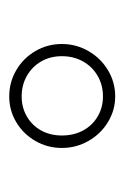

<svg xmlns="http://www.w3.org/2000/svg" viewBox="54 -816 273 422"><g transform="rotate(90 191.0 -604.5)"><path d="M304.7 -603.5Q304.7 -571.8 289.3 -545.2Q273.9 -518.6 248 -503.2Q222.2 -487.8 191.4 -487.8Q160.2 -487.8 133.8 -503.2Q107.4 -518.6 91.8 -545.2Q76.2 -571.8 76.2 -603.5Q76.2 -634.8 91.8 -661.9Q107.4 -689 133.8 -704.8Q160.2 -720.7 191.4 -720.7Q221.7 -720.7 247.8 -704.8Q273.9 -689 289.3 -661.9Q304.7 -634.8 304.7 -603.5ZM277.3 -603.5Q277.3 -629.4 266.4 -649.9Q255.4 -670.4 235.6 -682.1Q215.8 -693.8 191.4 -693.8Q166.5 -693.8 146.2 -682.1Q126 -670.4 114.5 -649.9Q103 -629.4 103 -603.5Q103 -578.1 114.5 -558.1Q126 -538.1 146.2 -526.6Q166.5 -515.1 191.4 -515.1Q215.8 -515.1 235.6 -526.6Q255.4 -538.1 266.4 -558.1Q277.3 -578.1 277.3 -603.5Z"/></g></svg>

Font: Heebo Thin
Style: Regular
Weight: 250
Designer: Oded Ezer
Foundry: Meir Sadan
Version: Version 2.001; ttfautohint (v1.5.14-ce02) -l 8 -r 50 -G 200 